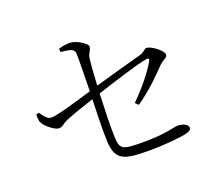

<svg xmlns="http://www.w3.org/2000/svg" viewBox="-117 -920 1233 1060"><g transform="rotate(-20 500.0 -390.5)"><path d="M606 -310 624 -293C703 -347 774 -419 811 -458C835 -482 860 -484 860 -503C860 -526 798 -574 770 -574C757 -574 751 -557 723 -549C660 -532 530 -496 444 -471C448 -538 452 -597 456 -628C459 -656 478 -667 478 -689C478 -709 416 -745 384 -745C364 -745 339 -742 316 -735L317 -715C365 -710 395 -706 397 -680C399 -638 396 -539 395 -456C328 -436 184 -392 148 -392C125 -392 110 -411 90 -441L73 -436C73 -418 73 -399 80 -387C92 -361 144 -322 164 -322C191 -322 190 -335 224 -350C269 -369 342 -393 393 -410C391 -344 388 -244 390 -171C393 -43 451 -36 603 -36C671 -36 755 -44 799 -51C826 -56 845 -63 845 -78C845 -101 809 -112 785 -112C760 -112 718 -91 576 -91C448 -91 439 -99 437 -181C435 -240 438 -336 442 -426C533 -456 692 -507 749 -516C763 -518 767 -511 759 -499C729 -446 671 -374 606 -310Z"/></g></svg>

Font: Source Han Serif CN Light
Style: Regular
Weight: 300
Designer: Ryoko NISHIZUKA 西塚涼子 (kana & ideographs); Frank Grießhammer (Latin, Greek & Cyrillic); Wenlong ZHANG 张文龙 (bopomofo); San
Foundry: Adobe
Version: Version 2.003;hotconv 1.1.1;makeotfexe 2.6.0